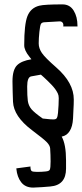

<svg xmlns="http://www.w3.org/2000/svg" viewBox="-20 -639 372 871"><path d="M259.9 -19.3Q279.6 15.8 279.6 88.9V126Q279.6 201.1 208 207L170 210Q149.2 211.5 130.4 212Q94.9 212 76.1 187.7Q57.8 164 54.3 127.5L53.9 125L56.3 124.5L115.6 116.6L118.1 116.1V119.1Q118.6 132.9 123.5 136.9Q128.5 140.8 148.7 140.8Q170 140.8 187.3 138.8Q203.1 137.4 206 130.4Q209.5 122.5 209.5 93.4Q209.5 64.2 207.5 34.1Q206.5 21.2 193.2 6.9Q179.3 -7.9 124.5 -48.9Q42 -111.2 39 -177.4Q38 -199.6 37.5 -221.3Q37.1 -243.6 36.6 -269.8Q36.6 -322.6 57.8 -343.4Q78.1 -363.1 122.5 -370.1Q118.6 -375.5 113.6 -381.4Q89.4 -411.1 89.9 -434.3Q89.9 -528.2 104.2 -565.2Q119.1 -603.3 158.1 -613.1Q181.3 -619.1 263.3 -619.1Q296.9 -619.1 314.2 -590.9Q331.5 -563.2 331.5 -521.2V-518.8H329.1H269.8H266.8L267.3 -521.2Q268.3 -532.6 262.8 -537.5Q257.9 -542.5 249.5 -542L180.3 -538Q169.5 -537.1 165.5 -530.1Q161.6 -522.2 158.6 -493.6Q155.6 -464.9 155.6 -442.2Q155.6 -420 170 -398.7Q184.3 -377.5 234.7 -333.5Q315.2 -263.3 314.7 -187.3Q314.7 -165 313.2 -142.3Q311.8 -120.1 311.3 -101.3Q309.3 -65.2 296.4 -45Q283.6 -23.7 259.9 -19.3ZM246.5 -193.7Q246.5 -206.5 242.1 -215.4Q237.6 -224.8 230.2 -235.2Q222.8 -245.1 213.9 -254.4Q204.5 -263.8 195.7 -272.7Q186.3 -281.6 178.4 -289Q170.9 -295.9 165.5 -300.4L121.5 -292.5Q103.3 -289 103.3 -246.5Q103.3 -202.6 106.2 -181.3Q109.2 -160.1 122.5 -143.8Q136.4 -127.5 173.9 -101.3Q186.3 -100.3 198.1 -98.8Q210 -97.3 222.8 -97.3Q234.2 -97.3 237.6 -103.3Q241.6 -110.2 243.1 -126.5Q244.6 -142.8 245.6 -161.6Q246.5 -180.3 246.5 -193.7Z"/></svg>

Font: RIT Uroob
Style: 

Weight: 700
Designer: Hussain K H
Foundry: RIT
Version: 2.1.1